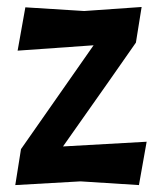

<svg xmlns="http://www.w3.org/2000/svg" viewBox="-20 -532 457 558"><path d="M41 -98.6Q93.8 -173.8 252 -400.4Q196.3 -396.5 31.2 -384.8Q37.1 -416 53.7 -510.7Q96.7 -507.8 224.6 -500Q266.6 -502.9 391.6 -511.7Q387.7 -486.3 375 -408.2Q322.3 -332 163.1 -106.4Q223.6 -109.4 406.2 -120.1Q400.4 -88.9 383.8 5.9Q341.8 2.9 213.9 -4.9Q166 -2 24.4 5.9Q28.3 -20.5 41 -98.6Z"/></svg>

Font: Acme Polish
Style: Regular
Weight: 400
Designer: Juan Pablo del Peral
Version: Version 1.002